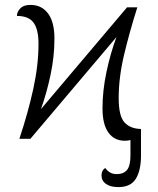

<svg xmlns="http://www.w3.org/2000/svg" viewBox="-20 -566 645 783"><path d="M394 149Q394 129 409 119Q418 131 429 137.5Q440 144 456 144Q484 144 498 127Q512 110 512 68V5Q502 8 489 8Q446 8 422 -25.5Q398 -59 398 -124Q398 -197 414.5 -274Q431 -351 455 -415L104 0H59Q95 -108 116 -204.5Q137 -301 137 -388Q137 -446 117 -473.5Q97 -501 49 -501Q49 -517 62.5 -531.5Q76 -546 104 -546Q150 -546 176 -511Q202 -476 202 -409Q202 -335 186 -260Q170 -185 147 -121L498 -536H540Q508 -435 486 -342.5Q464 -250 464 -166Q464 -93 487.5 -67Q511 -41 555 -40V68Q555 129 534 163Q513 197 463 197Q430 197 412 184Q394 171 394 149Z"/></svg>

Font: Noto Serif Light
Style: Regular
Weight: 300
Designer: Monotype Design Team
Foundry: Monotype Imaging Inc.
Version: Version 1.001